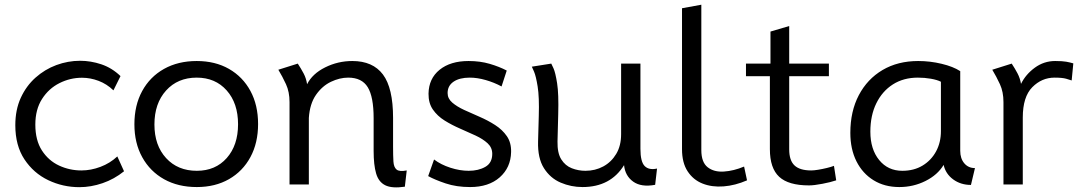

<svg xmlns="http://www.w3.org/2000/svg" viewBox="-20 -783 4583 815"><path d="M317 11.5Q247 11.5 184.8 -18.2Q122.5 -48 83.8 -106.5Q45 -165 45 -251.5Q45 -317 68.2 -367.8Q91.5 -418.5 130.8 -453.5Q170 -488.5 219.2 -506.8Q268.5 -525 320 -525Q365.5 -525 410.2 -510Q455 -495 491.5 -460L461.5 -399.5Q433.5 -426.5 398.5 -439.8Q363.5 -453 328 -453Q278 -453 232.5 -430.2Q187 -407.5 158.5 -363Q130 -318.5 130 -254Q130 -187.5 158 -144.2Q186 -101 230.8 -80.2Q275.5 -59.5 325.5 -59.5Q366 -59.5 406.5 -74.8Q447 -90 478 -119L506.5 -56Q465 -22.5 415.5 -5.5Q366 11.5 317 11.5Z M815.5 11Q736 11 676.5 -22.2Q617 -55.5 583.8 -115.5Q550.5 -175.5 550.5 -255.5Q550.5 -336 583.5 -396.5Q616.5 -457 676.2 -490.5Q736 -524 815 -524Q893.5 -524 952 -490.5Q1010.5 -457 1043 -397Q1075.5 -337 1075.5 -256.5Q1075.5 -176.5 1043 -116.2Q1010.5 -56 952 -22.5Q893.5 11 815.5 11ZM815.5 -58Q894.5 -58 942.5 -112.2Q990.5 -166.5 990.5 -255.5Q990.5 -345 942.2 -399.2Q894 -453.5 815 -453.5Q734.5 -453.5 685 -398.8Q635.5 -344 635.5 -254.5Q635.5 -166 685 -112Q734.5 -58 815.5 -58Z M1698.5 9.5Q1644 17.5 1615.5 3.5Q1587 -10.5 1576.5 -46.8Q1566 -83 1566 -142V-281Q1566 -372 1541 -412.8Q1516 -453.5 1458 -453.5Q1422 -453.5 1384.8 -435.8Q1347.5 -418 1321.2 -380.2Q1295 -342.5 1291 -282.5V0H1209V-349.5Q1209 -393 1194 -425.5Q1179 -458 1161.5 -487L1244 -513Q1257.5 -492.5 1268.8 -471.2Q1280 -450 1283.5 -425.5Q1306 -470 1360.2 -497Q1414.5 -524 1475.5 -524Q1562.5 -524 1605.5 -466.8Q1648.5 -409.5 1648.5 -282.5V-160Q1648.5 -122 1650 -97.5Q1651.5 -73 1663.5 -63.2Q1675.5 -53.5 1706.5 -59.5Z M1975.5 11Q1917.5 11 1871.5 -4.5Q1825.5 -20 1797.5 -35.5L1822.5 -106Q1851.5 -84 1891.8 -71Q1932 -58 1969.5 -58Q2011 -58 2040.2 -74.8Q2069.5 -91.5 2069.5 -130Q2069.5 -156.5 2049.8 -174.8Q2030 -193 1999 -207.5Q1968 -222 1933.2 -237Q1898.5 -252 1867.5 -271.2Q1836.5 -290.5 1817.5 -318Q1798.5 -345.5 1799 -385.5Q1800 -449.5 1846 -486.8Q1892 -524 1969 -524Q2018 -524 2058.8 -512Q2099.5 -500 2131 -483.5L2109 -416Q2077.5 -433 2041.8 -443.2Q2006 -453.5 1974 -453.5Q1930.5 -453.5 1905.2 -436.2Q1880 -419 1880 -388Q1880 -364.5 1899.8 -347.5Q1919.5 -330.5 1950.5 -316.2Q1981.5 -302 2016.2 -287Q2051 -272 2081.8 -252.2Q2112.5 -232.5 2131.5 -205Q2150.5 -177.5 2149.5 -137.5Q2148 -71.5 2101.2 -30.2Q2054.5 11 1975.5 11Z M2452.5 11Q2404 11 2360 -7.8Q2316 -26.5 2289 -69Q2262 -111.5 2264 -182.5L2267 -291Q2269.5 -371 2262.2 -415.8Q2255 -460.5 2246.8 -479.2Q2238.5 -498 2237.5 -500L2320 -513Q2321.5 -510.5 2329.5 -493Q2337.5 -475.5 2344.8 -429.8Q2352 -384 2349.5 -297.5L2346.5 -182.5Q2345.5 -133.5 2362.5 -106.5Q2379.5 -79.5 2407.2 -68.8Q2435 -58 2465 -58Q2506.5 -58 2540.8 -76.5Q2575 -95 2595.8 -129.8Q2616.5 -164.5 2616.5 -213.5V-513H2698.5V-151Q2698.5 -96.5 2716.5 -78.2Q2734.5 -60 2769 -67.5L2761 1.5Q2702 12.5 2667.8 -12Q2633.5 -36.5 2629 -82Q2571.5 11 2452.5 11Z M3151 -17.5Q3100.5 4.5 3051.2 8.2Q3002 12 2962.2 -3.8Q2922.5 -19.5 2898.8 -55.8Q2875 -92 2875 -150V-748L2957 -763V-146Q2957 -94 2984 -73Q3011 -52 3052.8 -54.8Q3094.5 -57.5 3138.5 -76Z M3414 4Q3327 4 3287.5 -32.5Q3248 -69 3248 -150V-459.5H3146.5V-513H3250.5V-649L3330 -672.5V-513H3498.5V-459.5H3330V-149Q3330 -102 3352.5 -80.8Q3375 -59.5 3423.5 -59.5Q3435 -59.5 3453.2 -62.5Q3471.5 -65.5 3490 -70Q3508.5 -74.5 3520 -79L3529.5 -17.5Q3506 -9.5 3470.8 -2.8Q3435.5 4 3414 4Z M3797.5 11Q3735 11 3688.2 -17.8Q3641.5 -46.5 3615.5 -98.2Q3589.5 -150 3589.5 -219Q3589.5 -310.5 3625.5 -379Q3661.5 -447.5 3726.2 -485.8Q3791 -524 3877.5 -524Q3928 -524 3977 -512.2Q4026 -500.5 4056 -481V-143Q4056 -110 4073.2 -89.8Q4090.5 -69.5 4118.5 -69.5L4101.5 2Q4058 2 4026 -21.5Q3994 -45 3985.5 -83Q3960 -40.5 3908.5 -14.8Q3857 11 3797.5 11ZM3810 -58Q3859.5 -58 3896.2 -80.2Q3933 -102.5 3953.5 -140.5Q3974 -178.5 3974 -226.5V-436Q3958.5 -444 3931.5 -448.8Q3904.5 -453.5 3876 -453.5Q3815.5 -453.5 3770.2 -424.8Q3725 -396 3699.8 -344.5Q3674.5 -293 3674.5 -224Q3674.5 -149.5 3711.8 -103.8Q3749 -58 3810 -58Z M4239.5 0V-349.5Q4239.5 -393 4224.5 -425.5Q4209.5 -458 4192 -487L4274.5 -513Q4288 -492.5 4299 -471.8Q4310 -451 4314 -427Q4334 -467.5 4372.8 -495.8Q4411.5 -524 4459 -524Q4490 -524 4506.2 -521Q4522.5 -518 4536 -514L4529 -441.5Q4522.5 -444 4505.5 -448.8Q4488.5 -453.5 4456.5 -453.5Q4402 -453.5 4361.8 -412.8Q4321.5 -372 4321.5 -284V0Z"/></svg>

Font: Mooli
Style: Regular
Weight: 400
Designer: Vernon Adams
Foundry: Vernon Adams
Version: Version 1.000; ttfautohint (v1.8.4.7-5d5b);gftools[0.9.33]